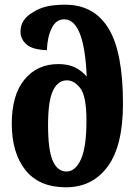

<svg xmlns="http://www.w3.org/2000/svg" viewBox="-20 -785 580 815"><path d="M260 10Q372 10 437 -78Q502 -166 502 -345Q502 -564 440.5 -664.5Q379 -765 257 -765Q208 -765 176 -757Q144 -749 122 -734Q67 -704 67 -651Q67 -619 92.5 -596.5Q118 -574 179 -572Q181 -628 199.5 -665.5Q218 -703 252 -703Q338 -703 348 -460Q328 -484 299 -498.5Q270 -513 228 -513Q138 -513 84 -447.5Q30 -382 30 -260Q30 -136 88 -63Q146 10 260 10ZM262 -57Q224 -57 204 -102.5Q184 -148 184 -254Q184 -357 205 -400.5Q226 -444 264 -444Q295 -444 321 -410.5Q347 -377 347 -273Q347 -160 323.5 -108.5Q300 -57 262 -57Z"/></svg>

Font: Noto Serif Georgian SemiCondensed Extra
Style: Regular
Weight: 800
Width: 4
Designer: Monotype Design Team
Foundry: Monotype Imaging Inc.
Version: Version 1.901